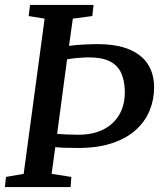

<svg xmlns="http://www.w3.org/2000/svg" viewBox="-22 -763 655 783"><path d="M-2 0 2.5 -41.5 74.5 -54 160 -687 95 -697.5 100.5 -743H359.5L354.5 -697.5L275 -687L259.5 -576Q285.5 -579.5 316.2 -581.2Q347 -583 373.5 -583Q457 -583 508.2 -560.2Q559.5 -537.5 583 -498Q606.5 -458.5 606.5 -407Q606.5 -356.5 588 -311.8Q569.5 -267 531.5 -232.8Q493.5 -198.5 434.8 -179Q376 -159.5 295 -159.5Q261 -159.5 238 -160.5Q215 -161.5 203.5 -163L188.5 -54L269 -41.5L266 0ZM251.5 -521 211 -217Q230 -215.5 252 -214.5Q274 -213.5 298.5 -213.5Q342 -213.5 377 -225.5Q412 -237.5 436.8 -260.5Q461.5 -283.5 474.8 -316.5Q488 -349.5 487 -392Q486 -437 471.2 -467.5Q456.5 -498 424.5 -513.5Q392.5 -529 340 -529Q322.5 -529 295.8 -526.8Q269 -524.5 251.5 -521Z"/></svg>

Font: Merriweather Light 18pt Medium
Style: Italic
Weight: 500
Italic angle: -7.8°
Version: Version 2.101